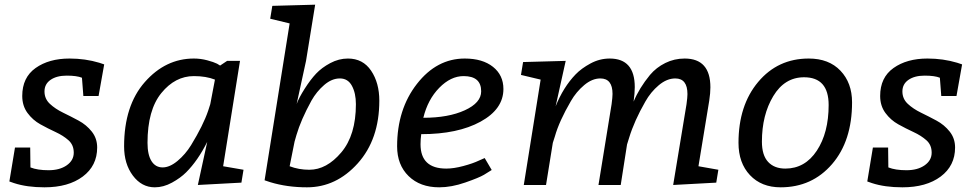

<svg xmlns="http://www.w3.org/2000/svg" viewBox="-20 -790 4169 820"><path d="M109 -160 110 -75Q140 -63 187.5 -63Q235 -63 265 -84Q295 -105 295 -138Q295 -171 272.5 -191Q250 -211 217.5 -226Q185 -241 152.5 -259Q120 -277 97.5 -307.5Q75 -338 75 -380Q75 -459 132 -499.5Q189 -540 277 -540Q344 -540 404 -522L425 -515L401 -380H336L330 -458Q308 -467 265 -467Q222 -467 196 -449Q170 -431 170 -399.5Q170 -368 193 -346.5Q216 -325 249 -309Q282 -293 315.5 -275Q349 -257 372 -228Q395 -199 395 -160Q395 -82 333.5 -36Q272 10 170 10Q95 10 40 -8L20 -15L44 -160Z M933 -80 1020 -65 1011 -10 825 0 865 -184Q825 -104 775 -54Q751 -30 714.5 -10Q678 10 641 10Q585 10 547.5 -40Q510 -90 510 -165Q510 -339 598.5 -439.5Q687 -540 808 -540Q837 -540 865 -532.5Q893 -525 907 -518L920 -510L950 -530H1005ZM878 -345 898 -450Q860 -465 808 -465Q728 -465 669 -392.5Q610 -320 610 -180Q610 -129 627 -102Q644 -75 674.5 -75Q705 -75 738.5 -103Q772 -131 796 -170Q848 -255 869 -317Z M1326 -770 1287 -530 1247 -346Q1257 -373 1281.5 -411.5Q1306 -450 1330 -475.5Q1354 -501 1390.5 -520.5Q1427 -540 1466 -540Q1530 -540 1565 -488Q1600 -436 1600 -360Q1600 -195 1508 -92.5Q1416 10 1291 10Q1206 10 1134 -12L1110 -20L1217 -690L1134 -710L1143 -765ZM1238 -185 1217 -80Q1256 -65 1301 -65Q1375 -65 1437.5 -139Q1500 -213 1500 -345Q1500 -392 1483 -423.5Q1466 -455 1431.5 -455Q1397 -455 1364.5 -427Q1332 -399 1310 -360Q1265 -278 1246 -213Z M2130 -410Q2130 -324 2032.5 -270.5Q1935 -217 1779 -217Q1776 -195 1776 -174Q1776 -70 1886 -70Q1918 -70 1959 -81Q2000 -92 2025 -104L2050 -115L2080 -64Q2068 -56 2047 -43.5Q2026 -31 1967 -10.5Q1908 10 1856 10Q1774 10 1725 -38Q1676 -86 1676 -165Q1676 -323 1760.5 -431.5Q1845 -540 1965 -540Q2041 -540 2085.5 -504.5Q2130 -469 2130 -410ZM1788 -287Q1895 -287 1965 -319Q2035 -351 2035 -400Q2035 -465 1960 -465Q1905 -465 1856 -415Q1807 -365 1788 -287Z M2658 -173 2631 0H2536L2592 -345Q2596 -375 2596 -389Q2596 -455 2544 -455Q2509 -455 2475 -426.5Q2441 -398 2418 -358Q2368 -272 2350 -208L2341 -180L2312 0H2217L2289 -450L2205 -470L2214 -525L2396 -530L2353 -336Q2386 -418 2438 -472Q2463 -498 2502 -519Q2541 -540 2584 -540Q2691 -540 2691 -418Q2691 -393 2686 -356Q2710 -414 2756 -470Q2783 -502 2821.5 -521Q2860 -540 2904 -540Q3014 -540 3014 -417Q3014 -393 3009 -360L2963 -80L3048 -65L3039 -10L2855 0L2912 -345Q2916 -375 2916 -388Q2916 -455 2864 -455Q2828 -455 2793.5 -426Q2759 -397 2736 -356Q2689 -274 2667 -202Z M3314 10Q3232 10 3183 -42Q3134 -94 3134 -180Q3134 -340 3218 -440Q3302 -540 3434 -540Q3520 -540 3569.5 -488Q3619 -436 3619 -353Q3619 -188 3533.5 -89Q3448 10 3314 10ZM3414 -460Q3331 -460 3282.5 -379.5Q3234 -299 3234 -185Q3234 -127 3260.5 -98.5Q3287 -70 3334 -70Q3418 -70 3468.5 -146.5Q3519 -223 3519 -341.5Q3519 -460 3414 -460Z M3773 -160 3774 -75Q3804 -63 3851.5 -63Q3899 -63 3929 -84Q3959 -105 3959 -138Q3959 -171 3936.5 -191Q3914 -211 3881.5 -226Q3849 -241 3816.5 -259Q3784 -277 3761.5 -307.5Q3739 -338 3739 -380Q3739 -459 3796 -499.5Q3853 -540 3941 -540Q4008 -540 4068 -522L4089 -515L4065 -380H4000L3994 -458Q3972 -467 3929 -467Q3886 -467 3860 -449Q3834 -431 3834 -399.5Q3834 -368 3857 -346.5Q3880 -325 3913 -309Q3946 -293 3979.5 -275Q4013 -257 4036 -228Q4059 -199 4059 -160Q4059 -82 3997.5 -36Q3936 10 3834 10Q3759 10 3704 -8L3684 -15L3708 -160Z"/></svg>

Font: Bitter
Style: Italic
Weight: 400
Italic angle: -9°
Designer: Sol Matas
Foundry: Sol Matas
Version: Version 1.001